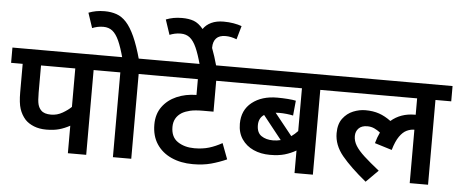

<svg xmlns="http://www.w3.org/2000/svg" viewBox="-56 -1035 2848 1189"><g transform="rotate(5 1368.0 -440.5)"><path d="M513 -527V0H399V-171Q366 -153 332.5 -143.5Q299 -134 253 -134Q209 -134 175.5 -147.5Q142 -161 121 -183Q96 -211 84 -247.5Q72 -284 72 -350V-527H0V-622H610V-527ZM399 -527H186V-359Q186 -307 192 -285Q198 -263 212 -249Q231 -229 274 -229Q312 -229 345.5 -248.5Q379 -268 399 -288Z M793 -527V0H679V-527H596V-622H891V-527ZM684 -615Q666 -682 648 -722Q630 -762 607 -780.5Q584 -799 550 -799Q530 -799 512.5 -795Q495 -791 481 -785L450 -878Q473 -887 497 -891.5Q521 -896 550 -896Q590 -896 623.5 -884.5Q657 -873 685 -842.5Q713 -812 738 -757Q763 -702 787 -615Z M1418 -527H1275V-335H1212Q1160 -335 1130.5 -328Q1101 -321 1080 -309Q1030 -278 1030 -219Q1030 -156 1072.5 -127.5Q1115 -99 1176 -99Q1227 -99 1267 -111Q1307 -123 1348 -146L1385 -48Q1338 -27 1288.5 -13.5Q1239 0 1175 0Q1100 0 1041.5 -26.5Q983 -53 950 -103Q917 -153 917 -224Q917 -289 950 -334.5Q983 -380 1038 -404Q1093 -428 1161 -429V-527H877V-622H1418Z M1165 -615Q1147 -682 1129 -722Q1111 -762 1088 -780.5Q1065 -799 1031 -799Q1011 -799 993.5 -795Q976 -791 962 -785L931 -878Q954 -887 978 -891.5Q1002 -896 1031 -896Q1073 -896 1103.5 -885Q1134 -874 1163 -839Q1181 -866 1213 -881Q1245 -896 1289 -896Q1322 -896 1351 -891Q1380 -886 1402 -878L1378 -794Q1342 -808 1309 -808Q1270 -808 1251 -787.5Q1232 -767 1232 -730Q1232 -728 1232 -727Q1250 -680 1268 -615Z M2020 -527H1922V0H1808V-140Q1775 -121 1737.5 -110Q1700 -99 1646 -99Q1589 -99 1543.5 -119.5Q1498 -140 1471 -179.5Q1444 -219 1444 -275Q1444 -360 1504.5 -408Q1565 -456 1661 -456Q1694 -456 1727 -453.5Q1760 -451 1777 -447L1768 -354Q1750 -358 1727.5 -360.5Q1705 -363 1681 -363Q1669 -363 1659 -362L1768 -226Q1779 -234 1789 -242.5Q1799 -251 1808 -261V-527H1404V-622H2020ZM1556 -276Q1556 -229 1585 -209.5Q1614 -190 1657 -190Q1682 -190 1705 -196L1589 -342Q1556 -320 1556 -276Z M2006 -527V-622H2736V-527H2638V0H2524V-332H2522Q2500 -332 2476.5 -321Q2453 -310 2432 -280Q2411 -250 2395 -195L2288 -228Q2298 -265 2313 -296Q2295 -310 2275.5 -319Q2256 -328 2232 -328Q2197 -328 2178.5 -309Q2160 -290 2160 -261Q2160 -230 2177.5 -201.5Q2195 -173 2231.5 -139.5Q2268 -106 2326 -60L2251 15Q2153 -65 2099.5 -130Q2046 -195 2046 -269Q2046 -326 2072 -360.5Q2098 -395 2136 -410.5Q2174 -426 2212 -426Q2260 -426 2297.5 -413Q2335 -400 2371 -373Q2431 -425 2519 -425Q2522 -425 2524 -425V-527Z"/></g></svg>

Font: Noto Sans SemiBold
Style: Regular
Weight: 600
Designer: Monotype Design Team
Foundry: Monotype Imaging Inc.
Version: Version 2.007